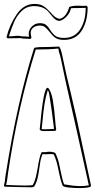

<svg xmlns="http://www.w3.org/2000/svg" viewBox="-21 -947 483 977"><path d="M115 -750Q94 -750 85 -753L17 -752L12 -758Q29 -824 65 -875.5Q101 -927 154 -927Q183 -927 200 -916Q217 -905 236 -884Q249 -869 258.5 -861.5Q268 -854 281 -851Q300 -854 313 -872Q326 -890 331 -911Q345 -918 375 -918L403 -917L418 -918L422 -916L423 -915Q423 -911 425 -911Q425 -839 395 -791.5Q365 -744 305 -744Q276 -744 261 -754.5Q246 -765 230 -786Q218 -801 208 -809Q198 -817 181 -817Q163 -817 149 -807Q135 -797 135 -777Q135 -773 137 -765.5Q139 -758 139 -754L134 -749Q128 -750 115 -750ZM125 -773Q125 -796 141.5 -812.5Q158 -829 182 -829Q202 -829 213 -820.5Q224 -812 234 -795Q247 -775 261 -764.5Q275 -754 305 -754Q359 -754 387 -797.5Q415 -841 415 -907L375 -906Q343 -906 340 -905Q336 -886 325 -871.5Q314 -857 301.5 -849Q289 -841 281 -841Q269 -841 259.5 -849Q250 -857 237 -873Q223 -891 215 -897Q191 -916 153 -916Q116 -916 91 -892.5Q66 -869 52.5 -839Q39 -809 24 -762L46 -763Q60 -765 69 -765Q79 -765 90 -762Q114 -762 127 -760Q125 -768 125 -773ZM382 10Q360 10 332 7.5Q304 5 298 -2Q288 -25 278 -75Q272 -105 266.5 -124.5Q261 -144 252 -162Q247 -163 237 -163L208 -162L196 -163Q187 -144 183.5 -119.5Q180 -95 179 -90Q175 -59 169.5 -37.5Q164 -16 153 2L151 3L147 5H148L139 6L79 5Q29 3 2 3L1 2L-1 -3Q4 -20 6 -45Q8 -63 10 -70Q67 -431 152 -701L157 -705H162Q168 -708 226 -708Q240 -709 254.5 -709Q269 -709 280 -710Q290 -699 299 -650Q315 -570 340 -470L367 -353L442 -3V0Q437 10 382 10ZM431 -4Q427 -24 371 -275Q363 -312 336 -430Q309 -548 289 -647L284 -667Q277 -685 276 -700Q229 -695 161 -695Q71 -409 20 -67Q19 -59 16.5 -39.5Q14 -20 10 -6Q76 -3 104 -3Q135 -3 145 -5Q155 -21 160.5 -42.5Q166 -64 171 -94Q179 -146 189 -170L193 -173H214Q222 -175 228 -175Q246 -175 260 -169Q273 -144 279.5 -114Q286 -84 287 -79Q296 -33 305 -9Q315 -8 329 -5.5Q343 -3 352 -2Q372 0 383 0Q410 0 431 -4ZM200 -280Q188 -280 181 -287Q200 -500 220 -500H224Q240 -481 247.5 -439Q255 -397 260 -333Q261 -322 262 -310Q263 -298 265 -286L260 -281ZM254 -291Q242 -392 233 -445Q232 -449 230 -465Q228 -481 222 -488Q211 -454 205.5 -418.5Q200 -383 195 -328L191 -290Q197 -289 210 -289Q224 -289 254 -291Z"/></svg>

Font: Londrina Outline
Style: Regular
Weight: 400
Designer: Marcelo Magalhaes
Foundry: Marcelo Magalhães
Version: Version 1.002